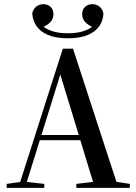

<svg xmlns="http://www.w3.org/2000/svg" viewBox="-20 -903 656 923"><path d="M12 0V-19L85 -29H104L193 -19V0ZM68 0 282 -669H331L549 0H436L261 -574H279L275 -561L100 0ZM159 -229V-254H422V-229ZM347 0V-19L456 -32H520L604 -19V0ZM306 -719Q248 -719 210.5 -735Q173 -751 154.5 -779Q136 -807 135 -840Q141 -862 156 -872.5Q171 -883 188 -883Q208 -883 222.5 -870.5Q237 -858 237 -835Q237 -813 223 -797.5Q209 -782 179 -769L167 -793Q193 -767 226 -755Q259 -743 306 -743Q353 -743 386.5 -755Q420 -767 445 -793L433 -769Q403 -782 389 -797.5Q375 -813 375 -835Q375 -858 389.5 -870.5Q404 -883 424 -883Q442 -883 456.5 -872.5Q471 -862 477 -840Q477 -807 458.5 -779Q440 -751 402.5 -735Q365 -719 306 -719Z"/></svg>

Font: Source Serif 4 60pt SemiBold
Style: Regular
Weight: 600
Version: Version 4.004;hotconv 1.0.116;makeotfexe 2.5.65601